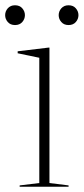

<svg xmlns="http://www.w3.org/2000/svg" viewBox="-50 -708 318 728"><path d="M137.5 -527.5V-14L210 -5V0H24.5V-5L99 -14V-489L17 -506V-513.5L133.5 -527.5ZM7 -613Q-10.5 -613 -20.5 -624.5Q-30.5 -636 -30.5 -650.5Q-30.5 -665 -20.5 -676.5Q-10.5 -688 7 -688Q24.5 -688 34.5 -676.5Q44.5 -665 44.5 -650.5Q44.5 -636 34.5 -624.5Q24.5 -613 7 -613ZM210 -613Q192.5 -613 182.5 -624.5Q172.5 -636 172.5 -650.5Q172.5 -665 182.5 -676.5Q192.5 -688 210 -688Q227.5 -688 237.5 -676.5Q247.5 -665 247.5 -650.5Q247.5 -636 237.5 -624.5Q227.5 -613 210 -613Z"/></svg>

Font: Newsreader 72pt ExtraLight
Style: Regular
Weight: 275
Designer: Hugues Gentile
Foundry: Production Type
Version: Version 1.003; ttfautohint (v1.8.3)